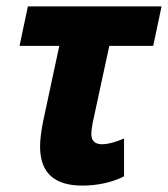

<svg xmlns="http://www.w3.org/2000/svg" viewBox="-20 -569 524 599"><path d="M237 10C286 10 333 -1 367 -19V-137C342 -126 318 -119 297 -119C278 -119 265 -129 265 -150C265 -161 267 -173 269 -185L321 -426H458L484 -549H67L41 -426H165L114 -188C109 -162 105 -134 105 -112C105 -25 155 10 237 10Z"/></svg>

Font: Noto Sans SemiCondensed ExtraBold
Style: Italic
Weight: 800
Width: 4
Italic angle: -12°
Designer: Monotype Design Team
Foundry: Monotype Imaging Inc.
Version: Version 2.013